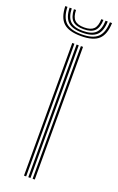

<svg xmlns="http://www.w3.org/2000/svg" viewBox="-166 -777 503 816"><g transform="rotate(20 85.0 -368.5)"><path d="M99.5 0V-600H109.2V0ZM60.5 0V-600H70.2V0ZM80 0V-600H89.8V0ZM84.8 -640Q29.8 -640 5.1 -662.6Q-19.5 -685.2 -21 -737.2H-11.2Q-9.8 -689.5 12.6 -668.8Q35 -648 84.8 -648Q134.8 -648 157 -668.8Q179.2 -689.5 180.8 -737.2H190.5Q188.8 -685.2 164.2 -662.6Q139.8 -640 84.8 -640ZM84.8 -655.5Q40 -655.5 19.9 -674.5Q-0.2 -693.5 -1.5 -737.2H8.2Q9.5 -698 27.2 -680.8Q45 -663.5 84.8 -663.5Q124.5 -663.5 142.2 -680.8Q160 -698 161.2 -737.2H171Q169.8 -693.5 149.6 -674.5Q129.5 -655.5 84.8 -655.5ZM84.8 -671.2Q50.2 -671.2 34.8 -686.6Q19.2 -702 18 -737.2H27.5Q28.2 -706 41.6 -692.6Q55 -679.2 84.8 -679.2Q114.5 -679.2 127.9 -692.6Q141.2 -706 142 -737.2H151.5Q150.5 -702 134.9 -686.6Q119.2 -671.2 84.8 -671.2Z"/></g></svg>

Font: Big Shoulders Inline Text ExtraLight
Style: Regular
Weight: 250
Version: Version 2.002